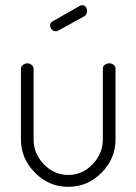

<svg xmlns="http://www.w3.org/2000/svg" viewBox="-20 -717 528 743"><path d="M61 -177V-451Q61 -459 68.5 -465.5Q76 -472 86 -472Q95 -472 102.5 -465.5Q110 -459 110 -451V-177Q110 -123 149.5 -81.5Q189 -40 244 -40Q299 -40 338.5 -81.5Q378 -123 378 -177V-452Q378 -460 385.5 -466Q393 -472 403 -472Q413 -472 420 -466Q427 -460 427 -452V-177Q427 -103 373 -48.5Q319 6 244 6Q169 6 115 -49Q61 -104 61 -177ZM174 -619Q174 -630 183 -634L290 -695Q294 -697 298 -697Q307 -697 312 -690Q317 -683 317 -674Q317 -661 306 -654L206 -599Q202 -596 196 -596Q187 -596 180.5 -603Q174 -610 174 -619Z"/></svg>

Font: Terminal Dosis
Style: Light
Weight: 300
Designer: EdgarTolentino, PabloImpallari, IginoMarini
Foundry: EdgarTolentino, PabloImpallari, IginoMarini
Version: Version 1.006